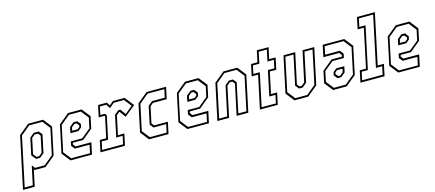

<svg xmlns="http://www.w3.org/2000/svg" viewBox="-127 -1399 5072 2237"><g transform="rotate(-15 2409.5 -280.5)"><path d="M-65 189 68 -437 193 -540H372.5L453.5 -437L382.5 -103L257.5 0H126L119 -10L76.5 189ZM-38.5 167H59L107.5 -60.5L137 -22.5H253L364 -114L430.5 -427L358.5 -518.5H199L87.5 -426ZM175 -120.5 132 -175 175 -377.5 228 -420.5H288.5L322 -378.5L276.5 -163L224.5 -120.5ZM187 -141.5H219L256 -172L297.5 -368L273.5 -399H232L195 -368L155.5 -181.5Z M837 -540 918 -437 887.5 -294.5 763 -191.5H638L633.5 -172L657.5 -141.5H848L818 0H558.5L477.5 -103L548.5 -437L673.5 -540ZM822 -518H679L567 -426L500.5 -113L572.5 -21.5H800L820.5 -119H642.5L609 -162L619.5 -212.5H757.5L867.5 -303L894 -427ZM752 -420.5 786 -378 778 -340 737 -306H639.5L654.5 -377L707 -420.5ZM738 -398.5H712.5L675.5 -368L667 -328H733L758.5 -349L762.5 -368Z M920 0 950 -141H1027L1080.5 -391.5L1074.5 -399H1006L1036 -540H1142.5L1168 -500L1215 -540H1356L1442 -430.5L1310.5 -324.5L1257.5 -398.5H1254L1217 -368L1168.5 -140.5H1245.5L1215.5 0ZM946.5 -22H1199L1219.5 -119H1142L1197.5 -379L1247 -420H1273L1320 -355.5L1411.5 -430L1342.5 -518H1219L1161.5 -469.5L1128.5 -518H1052L1031.5 -420.5H1087.5L1103.5 -398L1044 -119H967Z M1506 0 1425 -103 1496 -437 1621 -540H1856L1826 -398.5H1660L1623 -368L1581 -172L1605 -141.5H1771L1741 0ZM1522 -22H1724L1745 -119.5H1592L1557.5 -163L1603 -378L1655 -421H1808.5L1829.5 -518.5H1627L1516 -427L1449 -113.5Z M2247.5 -540 2328.5 -437 2298 -294.5 2173.5 -191.5H2048.5L2044 -172L2068 -141.5H2258.5L2228.5 0H1969L1888 -103L1959 -437L2084 -540ZM2232.5 -518H2089.5L1977.5 -426L1911 -113L1983 -21.5H2210.5L2231 -119H2053L2019.5 -162L2030 -212.5H2168L2278 -303L2304.5 -427ZM2162.5 -420.5 2196.5 -378 2188.5 -340 2147.5 -306H2050L2065 -377L2117.5 -420.5ZM2148.5 -398.5H2123L2086 -368L2077.5 -328H2143.5L2169 -349L2173 -368Z M2330.5 0 2423.5 -437 2548.5 -540H2715.5L2796.5 -437L2703.5 0H2562.5L2641 -368L2617 -398.5H2587L2550 -368L2471.5 0ZM2357.5 -22H2454.5L2530.5 -378L2582 -420.5H2631L2664.5 -378L2589 -22H2686.5L2772.5 -427L2700.5 -518.5H2554.5L2443.5 -427Z M2843.5 0 2928.5 -399H2851L2881 -540H2958.5L2987.5 -677H3129L3100 -540H3177.5L3147.5 -399H3070L3015 -141.5H3089L3059 0ZM2870 -21.5H3042L3062.5 -119H2988.5L3052.5 -421H3130L3151 -518.5H3073.5L3102.5 -655.5H3004.5L2975.5 -518.5H2898L2877 -421H2955Z M3260.5 0 3179.5 -103 3272.5 -540H3414L3335.5 -172L3359.5 -141.5H3386.5L3423.5 -172L3502 -540H3643.5L3550.5 -103L3425.5 0ZM3276 -22H3420L3531 -114L3617 -518.5H3519.5L3444 -163L3392 -119.5H3346.5L3312 -163L3387.5 -518.5H3289.5L3203.5 -114Z M3726.5 0 3645.5 -103 3676 -245.5 3800.5 -348.5H3925.5L3930 -368L3906 -398.5H3715.5L3745.5 -540H4005L4086 -437L4015 -103L3890 0ZM3741.5 -22H3884.5L3996.5 -114L4063 -427L3991 -518.5H3763.5L3743 -421H3921L3954.5 -378L3944 -327.5H3806L3696 -237L3669.5 -113ZM3811.5 -119.5 3777.5 -162 3785.5 -200 3826.5 -234H3924L3909 -163L3856.5 -119.5ZM3825.5 -141.5H3851L3888 -172L3896.5 -212H3830.5L3805 -191L3801 -172Z M4056 0 4086 -141.5H4161L4260 -608.5H4185L4215 -750H4431L4302 -141.5H4377L4347 0ZM4082 -22H4329.5L4350.5 -119.5H4275L4404.5 -728.5H4232.5L4211.5 -630.5H4286.5L4177.5 -119.5H4103Z M4791 -540 4872 -437 4841.5 -294.5 4717 -191.5H4592L4587.5 -172L4611.5 -141.5H4802L4772 0H4512.5L4431.5 -103L4502.5 -437L4627.5 -540ZM4776 -518H4633L4521 -426L4454.5 -113L4526.5 -21.5H4754L4774.5 -119H4596.5L4563 -162L4573.5 -212.5H4711.5L4821.5 -303L4848 -427ZM4706 -420.5 4740 -378 4732 -340 4691 -306H4593.5L4608.5 -377L4661 -420.5ZM4692 -398.5H4666.5L4629.5 -368L4621 -328H4687L4712.5 -349L4716.5 -368Z"/></g></svg>

Font: Tourney Condensed ExtraLight
Style: Italic
Weight: 200
Width: 3
Italic angle: -12°
Designer: Tyler Finck
Foundry: Etcetera Type Co
Version: Version 1.010; ttfautohint (v1.8.3)